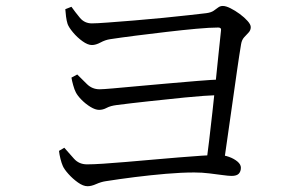

<svg xmlns="http://www.w3.org/2000/svg" viewBox="-20 -681 1040 648"><path d="M221.1 -658.1Q234 -639.9 249.6 -621Q265.3 -602.1 290 -602.1Q306.1 -602.1 344.3 -605Q382.5 -607.9 431.5 -611.8Q480.4 -615.7 529.5 -620.6Q578.5 -625.5 618 -629.9Q657.6 -634.3 675.9 -636.5Q692.6 -638.7 701.2 -644.8Q709.9 -650.8 716.5 -655.9Q723.2 -660.9 732.1 -660.9Q742.4 -660.9 757.8 -653.2Q773.3 -645.5 789.1 -633.9Q804.9 -622.3 815.6 -610.2Q826.3 -598.2 826.3 -589.5Q826.3 -579 819.1 -571.3Q811.8 -563.7 803.9 -555Q796.1 -546.4 793.7 -532.1Q787.9 -497.8 780.5 -446.2Q773 -394.7 764.9 -336.5Q756.8 -278.3 748.8 -223.6Q740.9 -168.9 735 -127.1L675.9 -127.6Q680.1 -159.8 685.7 -205.3Q691.3 -250.9 696.9 -302.8Q702.5 -354.7 708 -406Q713.5 -457.4 717.9 -502.3Q722.3 -547.2 725.9 -578.1Q727.7 -588.1 716.4 -588.1Q689 -588.1 642.7 -583.9Q596.4 -579.7 542.8 -573.4Q489.2 -567.2 438.3 -560.7Q387.5 -554.2 351.5 -548.7Q335.3 -546.3 319.3 -537.6Q303.3 -529 290.2 -529Q276.3 -529 258.4 -541.9Q240.6 -554.7 226.5 -571.6Q212.3 -588.5 208.1 -600.2Q204.9 -610.1 202.9 -624.8Q201 -639.5 200.4 -650ZM240.7 -429.6Q256 -414.3 273.6 -397Q291.3 -379.7 316 -379.7Q327.2 -379.7 361.3 -382.7Q395.3 -385.7 443.1 -390.1Q490.9 -394.5 543.7 -399.1Q596.6 -403.7 645.6 -407.8Q694.5 -411.9 730.9 -413.1L727.5 -360.7Q668.5 -358.5 604.4 -352Q540.4 -345.5 480.4 -339Q420.4 -332.5 374.1 -326.5Q352.6 -323.8 340.1 -317Q327.6 -310.2 314.4 -310.2Q301.7 -310.2 285.2 -320.3Q268.7 -330.4 255.1 -344.3Q241.4 -358.2 235.8 -369.6Q231.2 -378.3 226.9 -393.8Q222.6 -409.2 221.2 -419.1ZM197 -182.4Q212.6 -164.5 229.7 -145.4Q246.7 -126.3 273.7 -126.3Q293.9 -126.3 328.1 -128.5Q362.3 -130.7 405.2 -134.4Q448.1 -138.1 494.1 -142.1Q540.1 -146 583.2 -149.7Q626.4 -153.4 661.5 -155.6Q696.5 -157.8 717.7 -157.8Q735.6 -157.8 752.8 -151.6Q770 -145.4 781.5 -135.7Q793 -125.9 793 -114.9Q793 -102.5 786 -94.9Q778.9 -87.3 761.7 -87.3Q751.2 -87.3 731.3 -90.1Q711.5 -92.8 686.8 -95.8Q662.1 -98.9 635.6 -98.9Q592.2 -98.9 540 -94.4Q487.7 -89.9 434.8 -83.3Q381.8 -76.6 336.4 -69.4Q321.5 -67.2 304.9 -59.9Q288.4 -52.5 275.5 -52.5Q260.8 -52.5 243.1 -65.1Q225.3 -77.7 211 -93.8Q196.6 -109.9 192 -120.8Q187.8 -130.1 184.1 -144.8Q180.4 -159.5 179.1 -171.8Z"/></svg>

Font: Noto Serif SC
Style: Regular
Weight: 200
Designer: Ryoko NISHIZUKA 西塚涼子 (kana & ideographs); Frank Grießhammer (Latin, Greek & Cyrillic); Wenlong ZHANG 张文龙 (bopomofo); San
Foundry: Adobe
Version: Version 2.001;hotconv 1.1.0;makeotfexe 2.6.0